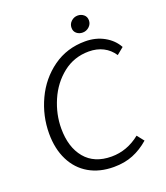

<svg xmlns="http://www.w3.org/2000/svg" viewBox="-161 -1002 969 1124"><g transform="rotate(-20 323.5 -440.0)"><path d="M63 -300Q63 -410 110 -510.5Q157 -611 244 -673.5Q331 -736 445 -736Q511 -736 563 -707Q615 -678 641 -630L598 -595Q573 -633 534 -653Q495 -673 445 -673Q353 -673 283.5 -618Q214 -563 177 -477.5Q140 -392 140 -304Q140 -187 197.5 -118Q255 -49 362 -49Q459 -49 540 -114L574 -71Q527 -30 474 -8.5Q421 13 354 13Q265 13 199.5 -25Q134 -63 98.5 -134Q63 -205 63 -300ZM398 -837Q398 -861 415.5 -877Q433 -893 456 -893Q477 -893 493 -880Q509 -867 509 -844Q509 -821 491.5 -805Q474 -789 451 -789Q429 -789 413.5 -802Q398 -815 398 -837Z"/></g></svg>

Font: Nebula Sans Book
Style: Regular
Weight: 400
Italic angle: -9°
Designer: Paul D. Hunt for Adobe (as Source Sans)
Foundry: Nebula Entertainment & Broadcasting LLC
Version: Version 1.010